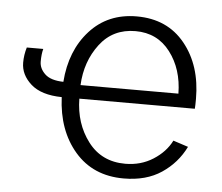

<svg xmlns="http://www.w3.org/2000/svg" viewBox="-44 -579 749 647"><g transform="rotate(5 330.0 -256.0)"><path d="M224.6 -283.2H555.7Q554.7 -366.2 511.2 -423.3Q467.8 -480.5 393.6 -480.5Q317.4 -480.5 272.9 -421.9Q228.5 -363.3 224.6 -283.2ZM25.4 -341.8Q25.4 -368.2 33.2 -393.6H88.9Q84 -376 84 -350.6Q84 -327.1 103.5 -308.6Q123 -290 166 -289.1Q173.8 -395.5 234.9 -462.9Q295.9 -530.3 393.6 -530.3Q497.1 -530.3 556.6 -457Q616.2 -383.8 616.2 -270.5Q616.2 -248 615.2 -237.3H224.6Q225.6 -153.3 271.5 -92.8Q317.4 -32.2 397.5 -32.2Q450.2 -32.2 491.7 -58.6Q533.2 -85 552.7 -124L603.5 -107.4Q576.2 -51.8 524.4 -17.1Q472.7 17.6 396.5 17.6Q293 17.6 231.4 -53.7Q169.9 -125 165 -237.3Q95.7 -238.3 60.5 -269.5Q25.4 -300.8 25.4 -341.8Z"/></g></svg>

Font: Gothic A1 Light
Style: Regular
Weight: 300
Version: Version 2.50